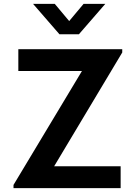

<svg xmlns="http://www.w3.org/2000/svg" viewBox="-20 -975 704 995"><path d="M50 0V-16.7L404.8 -607.2H75V-720H613.5V-703L260.7 -113.5H605.2V0ZM151.3 -955H263.8L338.5 -865.8L413.2 -955H525.7L389 -797.5H288Z"/></svg>

Font: Manrope
Style: Regular
Weight: 400
Designer: Mikhail Sharanda
Foundry: Mikhail Sharanda
Version: Version 4.503